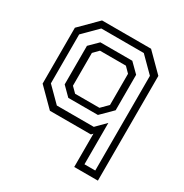

<svg xmlns="http://www.w3.org/2000/svg" viewBox="-168 -672 953 994"><g transform="rotate(30 308.0 -175.5)"><path d="M554 189H412.5V-10L403 0H158L55 -103V-437L158 -540H451L554 -437ZM516 150.5V-415.5L429.5 -502H175.5L91.5 -418V-125.5L175.5 -41.5H396.5L451.5 -97V150.5ZM372.5 -141.5 412.5 -181.5V-368L382 -399H227L196.5 -368V-172L227 -141.5ZM384 -105.5H207L156 -156.5V-387L207 -437.5H398L451.5 -384.5V-172.5Z"/></g></svg>

Font: Tourney Thin
Style: Regular
Weight: 400
Version: Version 1.015